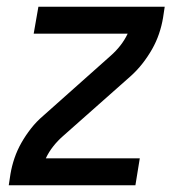

<svg xmlns="http://www.w3.org/2000/svg" viewBox="-20 -550 540 570"><path d="M6 0 11 -33Q15 -57 23 -80.5Q31 -104 43.5 -126Q56 -148 72 -168.5Q88 -189 108 -206L308 -384Q324 -398 337 -414.5Q350 -431 359 -450H80L94 -530H469L464 -497Q460 -473 452 -449.5Q444 -426 431.5 -404Q419 -382 403 -361.5Q387 -341 368 -324L167 -146Q151 -132 138 -115.5Q125 -99 116 -80H395L382 0Z"/></svg>

Font: Iosevka Curly Medium Oblique
Style: Regular
Weight: 500
Italic angle: -9°
Monospace: yes
Designer: Belleve Invis
Foundry: Belleve Invis
Version: Version 11.1.0; ttfautohint (v1.8.3)